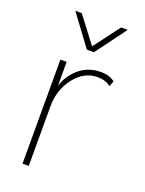

<svg xmlns="http://www.w3.org/2000/svg" viewBox="-139 -798 657 867"><g transform="rotate(20 189.5 -365.0)"><path d="M273 -510Q317 -510 340 -489L330 -463Q307 -483 266 -483Q202 -483 156.5 -424.5Q111 -366 111 -286V0H81V-500H111V-386Q130 -442 172.5 -476Q215 -510 273 -510ZM69 -730H100L195 -605L289 -730H321L212 -583H178Z"/></g></svg>

Font: Human Sans ExtraLight
Style: Regular
Weight: 200
Designer: Tim Radville
Foundry: Continuum
Version: Version 1.000;FEAKit 1.0